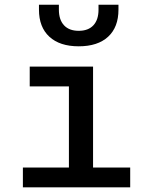

<svg xmlns="http://www.w3.org/2000/svg" viewBox="-20 -803 626 823"><path d="M275.4 0V-517.6H378.9V0ZM78.1 0V-85H285.2V0ZM369.1 0V-85H538.1V0ZM107.4 -432.6V-517.6H378.9V-432.6ZM317.4 -604.5Q236.3 -604.5 191.7 -645.5Q147 -686.5 147 -761.7V-782.7H232.4V-761.7Q232.4 -718.3 254.4 -694.6Q276.4 -670.9 317.4 -670.9Q358.4 -670.9 380.4 -694.6Q402.3 -718.3 402.3 -761.7V-782.7H487.8V-761.7Q487.8 -686.5 443.4 -645.5Q398.9 -604.5 317.4 -604.5Z"/></svg>

Font: Cascadia Mono PL
Style: Regular
Weight: 400
Monospace: yes
Designer: Aaron Bell
Foundry: Saja Typeworks
Version: Version 2102.003